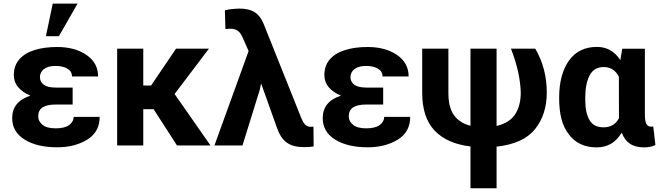

<svg xmlns="http://www.w3.org/2000/svg" viewBox="-20 -794 3600 1048"><path d="M301.5 -596.5H230.5L268 -774.5H403.5ZM292 10Q182.5 10 114.5 -32Q46.5 -74 46.5 -149.5Q46.5 -239.5 146 -272Q103 -289.5 79.2 -318Q55.5 -346.5 55.5 -384Q55.5 -436 85.5 -470.2Q115.5 -504.5 168.8 -521Q222 -537.5 292 -537.5Q388 -537.5 451.8 -494.2Q515.5 -451 515.5 -376.5H373Q373 -404.5 348 -419.2Q323 -434 284.5 -434Q253.5 -434 234.8 -425.5Q216 -417 207 -403Q198 -389 198 -373.5Q198 -347 219 -331.5Q240 -316 285 -316H376.5V-223.5H285Q237 -223.5 212.8 -208Q188.5 -192.5 188.5 -158.5Q188.5 -132 212 -112.8Q235.5 -93.5 284 -93.5Q333.5 -93.5 357.8 -111.8Q382 -130 382 -156H524Q524 -73.5 456 -31.8Q388 10 292 10Z M1129 0H946L818.5 -198H762V0H619.5V-528.5H762V-327H804.5L941 -528.5H1120.5L933 -281Z M1638 9Q1580 9 1545.5 -15.5Q1511 -40 1491 -98.5L1406 -336.5L1404.5 -336L1398 -304L1303.5 0H1150.5L1337 -515.5L1302.5 -593Q1283.5 -637 1240.5 -637Q1240 -637 1239.5 -637Q1221.5 -637 1210.5 -635.5L1207.5 -737.5Q1223 -742 1245.8 -744.5Q1268.5 -747 1289.5 -747Q1339 -747 1370 -727.5Q1401 -708 1418.5 -665L1623 -153.5Q1633.5 -127 1645.2 -114.5Q1657 -102 1674.5 -102L1691 -102.5L1692 5.5Q1673 9 1638 9Z M1987 10Q1877.5 10 1809.5 -32Q1741.5 -74 1741.5 -149.5Q1741.5 -239.5 1841 -272Q1798 -289.5 1774.2 -318Q1750.5 -346.5 1750.5 -384Q1750.5 -436 1780.5 -470.2Q1810.5 -504.5 1863.8 -521Q1917 -537.5 1987 -537.5Q2083 -537.5 2146.8 -494.2Q2210.5 -451 2210.5 -376.5H2068Q2068 -404.5 2043 -419.2Q2018 -434 1979.5 -434Q1948.5 -434 1929.8 -425.5Q1911 -417 1902 -403Q1893 -389 1893 -373.5Q1893 -347 1914 -331.5Q1935 -316 1980 -316H2071.5V-223.5H1980Q1932 -223.5 1907.8 -208Q1883.5 -192.5 1883.5 -158.5Q1883.5 -132 1907 -112.8Q1930.5 -93.5 1979 -93.5Q2028.5 -93.5 2052.8 -111.8Q2077 -130 2077 -156H2219Q2219 -73.5 2151 -31.8Q2083 10 1987 10Z M2690.5 233.5H2548V5.5Q2420 -10 2352.2 -81.2Q2284.5 -152.5 2284.5 -288V-528.5H2427.5V-286.5Q2427.5 -206.5 2458.8 -164.2Q2490 -122 2548 -107.5V-528.5H2690.5V-106.5Q2761 -123 2791.8 -170.2Q2822.5 -217.5 2822.5 -289Q2819.5 -398 2769 -528.5H2901.5Q2964.5 -421.5 2964.5 -289Q2964.5 -169 2900.5 -89.2Q2836.5 -9.5 2690.5 6.5Z M3496 10.5Q3448 10.5 3418.2 -9.8Q3388.5 -30 3373.5 -70Q3326 10 3237.5 10.5Q3138 10.5 3085.5 -60Q3056 -98 3044 -146.5Q3032 -195 3032 -260Q3032 -387.5 3085.2 -462.8Q3138.5 -538 3238.5 -538Q3319 -538 3366 -466L3376.5 -528H3500V-168.5Q3500 -133 3508.2 -117.8Q3516.5 -102.5 3535 -102.5Q3541 -102.5 3545.5 -104.5L3557.5 -2.5Q3531.5 10.5 3496 10.5ZM3274 -99Q3333 -99 3358.5 -149Q3358 -157.5 3358 -375.5Q3331 -428 3275 -428Q3222 -428 3198.2 -382.2Q3174.5 -336.5 3174.5 -260V-249.5Q3174.5 -178.5 3197.5 -138.8Q3220.5 -99 3274 -99Z"/></svg>

Font: Roberto Sans
Style: Bold
Weight: 700
Designer: Google (font) & Cristiano Sobral (main changes)
Version: Version 1.000;October 12, 2021;FontCreator 14.0.0.2814 64-bi